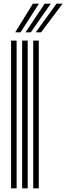

<svg xmlns="http://www.w3.org/2000/svg" viewBox="-20 -1020 359 1040"><path d="M160 0V-800H190V0ZM40 0V-800H70V0ZM100 0V-800H130V0ZM62.5 -845 158 -1000H191L91.2 -845ZM173.8 -845 286 -1000H319L202.5 -845ZM118.2 -845 222 -1000H255L146.8 -845Z"/></svg>

Font: Big Shoulders Inline Display Black
Style: Regular
Weight: 900
Designer: Patric King
Foundry: XO Type Co
Version: Version 1.000